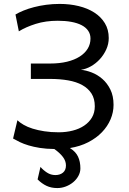

<svg xmlns="http://www.w3.org/2000/svg" viewBox="-20 -745 655 975"><path d="M136.7 -422.4H234.4Q282.2 -422.4 320.3 -431.6Q358.4 -440.9 384.8 -457.8Q411.1 -474.6 425.3 -497.8Q439.5 -521 439.5 -549.3Q439.5 -571.8 427.7 -588.9Q416 -606 394.3 -617.2Q372.6 -628.4 342 -634Q311.5 -639.6 273.4 -639.6Q211.9 -639.6 161.6 -623.8Q111.3 -607.9 75.7 -585.9L58.6 -671.4Q75.7 -681.6 99.6 -691.4Q123.5 -701.2 152.6 -708.7Q181.6 -716.3 214.6 -720.7Q247.6 -725.1 283.2 -725.1Q334.5 -725.1 379.6 -714.1Q424.8 -703.1 458.7 -681.4Q492.7 -659.7 512.5 -627.2Q532.2 -594.7 532.2 -551.8Q532.2 -522 519.8 -494.4Q507.3 -466.8 487.3 -444.8Q467.3 -422.9 441.9 -408.4Q416.5 -394 390.6 -390.6Q416.5 -388.2 445.8 -377Q475.1 -365.7 499.8 -344.2Q524.4 -322.8 540.5 -290.3Q556.6 -257.8 556.6 -212.4Q556.6 -174.8 541.5 -139.2Q526.4 -103.5 497.8 -73.7Q469.2 -43.9 428 -22.7Q386.7 -1.5 335 6.8Q364.3 24.9 376.2 50.3Q388.2 75.7 388.2 109.9Q388.2 129.9 378.2 148.2Q368.2 166.5 351.8 180.2Q335.4 193.8 314.5 201.9Q293.5 210 271 210Q240.2 210 216.3 198.7Q192.4 187.5 170.9 166L185.5 102.5Q199.2 118.7 218.5 131.3Q237.8 144 261.2 144Q284.7 144 299.8 131.6Q314.9 119.1 314.9 95.2Q314.9 72.8 299.8 52.5Q284.7 32.2 255.9 11.7Q214.4 11.2 182.4 6.1Q150.4 1 125.2 -6.6Q100.1 -14.2 80.8 -23.4Q61.5 -32.7 46.4 -41.5L68.4 -134.3Q80.6 -122.6 99.9 -111.3Q119.1 -100.1 145.5 -91.8Q171.9 -83.5 205.1 -78.4Q238.3 -73.2 278.3 -73.2Q315.9 -73.2 349.4 -81.8Q382.8 -90.3 407.7 -107.2Q432.6 -124 447 -148.4Q461.4 -172.9 461.4 -205.1Q461.4 -243.7 444.6 -270Q427.7 -296.4 397.7 -313Q367.7 -329.6 325.9 -336.9Q284.2 -344.2 234.4 -344.2H136.7Z"/></svg>

Font: Andika CyrE
Style: Regular
Weight: 400
Designer: Victor Gaultney, Annie Olsen, Julie Remington, Don Collingsworth, Eric Hays, Becca Hirsbrunner
Foundry: SIL International
Version: Version 5.000